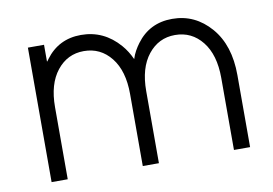

<svg xmlns="http://www.w3.org/2000/svg" viewBox="-61 -608 1000 703"><g transform="rotate(-10 439.0 -256.0)"><path d="M816 0V-268Q816 -379 759 -445Q701 -512 616 -512Q532 -512 483 -446Q474 -434 466.5 -420.5Q459 -407 454 -391Q440 -422 420 -445Q362 -512 277 -512Q194 -512 145 -446Q144 -444 142 -441.5Q140 -439 138 -437V-500H78V0H138V-268Q138 -354 177 -403Q216 -452 277 -452Q339 -452 378 -403Q417 -354 417 -268V0H477V-268Q477 -354 516 -403Q555 -452 616 -452Q678 -452 717 -403Q756 -354 756 -268V0Z"/></g></svg>

Font: Unageo Variable
Style: Regular
Weight: 300
Designer: Richard Sepsi
Foundry: Richard Sepsi
Version: Version 2.200